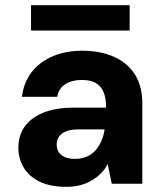

<svg xmlns="http://www.w3.org/2000/svg" viewBox="-20 -710 629 742"><path d="M236 12Q173 12 132 -8.5Q91 -29 71 -63.5Q51 -98 51 -139Q51 -185 74.5 -219.5Q98 -254 146 -274Q194 -294 266 -294H390Q390 -330 380.5 -353.5Q371 -377 350.5 -389Q330 -401 296 -401Q259 -401 233 -385Q207 -369 201 -336H65Q71 -390 101.5 -430Q132 -470 182.5 -492Q233 -514 297 -514Q368 -514 420.5 -490.5Q473 -467 501.5 -422Q530 -377 530 -311V0H412L396 -76Q386 -56 370.5 -40.5Q355 -25 335 -13Q315 -1 290.5 5.5Q266 12 236 12ZM270 -96Q295 -96 315 -104.5Q335 -113 349 -129Q363 -145 372 -165.5Q381 -186 384 -209V-210H283Q254 -210 235.5 -202.5Q217 -195 208 -182Q199 -169 199 -152Q199 -133 208 -120.5Q217 -108 233 -102Q249 -96 270 -96ZM100 -592V-690H481V-592Z"/></svg>

Font: DM Sans 16pt ExtraBold
Style: Regular
Weight: 800
Version: Version 4.004;gftools[0.9.30]